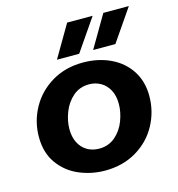

<svg xmlns="http://www.w3.org/2000/svg" viewBox="-110 -835 871 942"><g transform="rotate(-15 325.0 -364.0)"><path d="M37 -232.4Q37 -311.2 74.7 -379.5Q112.4 -447.8 181.3 -488.9Q250.2 -530 339.4 -530Q417 -530 479.3 -500.5Q541.6 -471 577.1 -416.3Q612.6 -361.6 612.6 -287.6Q612.6 -208.6 575.4 -140.1Q538.2 -71.6 469.1 -30.5Q400 10.6 309.6 10.6Q241.2 10.6 178.9 -15.6Q116.6 -41.8 76.8 -96.6Q37 -151.4 37 -232.4ZM458 -288.8Q458 -330.4 442.2 -359.6Q426.4 -388.8 399.7 -403.9Q373 -419 340.8 -419Q293.2 -419 259.3 -389.6Q225.4 -360.2 208.5 -316.3Q191.6 -272.4 191.6 -231.2Q191.6 -192 206 -162.8Q220.4 -133.6 247.1 -117.3Q273.8 -101 309.2 -101Q356.8 -101 390.7 -130.1Q424.6 -159.2 441.3 -203.1Q458 -247 458 -288.8ZM316.2 -739.2H445.8L333.8 -576.2H220.8ZM500 -739.2H629.6L517.6 -576.2H404.6Z"/></g></svg>

Font: Fixel Italic Variable 20240409 Display Thin
Style: Italic
Weight: 100
Italic angle: -10°
Designer: AlfaBravo + MacPaw
Foundry: Kyrylo Tkachov, Marchela Mozhyna, Serhii Makarenko, Maria Weinstein, Zakhar Kryvoshyya
Version: Version 1.211;Glyphs 3.2 (3225)